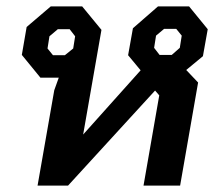

<svg xmlns="http://www.w3.org/2000/svg" viewBox="-20 -578 695 598"><path d="M612 -403 560 -360 597 -321 541 0H427L476 -281L463 -296L192 0H97L149 -297L163 -336H106L48 -407L63 -494L138 -558H236L296 -485L239 -159L418 -359L379 -406L394 -490L472 -558H569L627 -487ZM460 -429 477 -407H515L540 -429L546 -467L529 -488H491L466 -467ZM214 -465 197 -487H160L134 -465L128 -427L145 -406H182L208 -427Z"/></svg>

Font: Chakra Petch SemiBold
Style: Italic
Weight: 600
Italic angle: -10°
Designer: Katatrad Aksorn Co.,Ltd.
Foundry: Cadson Demak Co.,Ltd.
Version: Version 1.000; ttfautohint (v1.6)